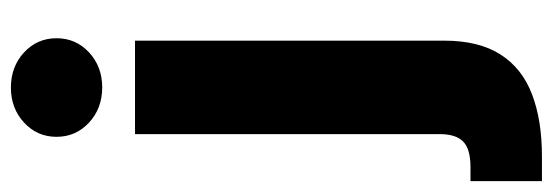

<svg xmlns="http://www.w3.org/2000/svg" viewBox="-380 -453 1005 349"><g transform="rotate(-90 122.5 -278.5)"><path d="M53.2 -535.6H223.1V26.4Q223.1 89.4 198 128.7Q172.9 168 125.7 186Q78.6 204.1 12.7 204.1H-32.2V74.2H-6.8Q26.4 74.2 39.8 60.8Q53.2 47.4 53.2 18.6ZM138.2 -595.2Q100.1 -595.2 74.2 -619.1Q48.3 -643.1 48.3 -678.2Q48.3 -713.4 74.2 -737.3Q100.1 -761.2 137.7 -761.2Q175.8 -761.2 201.7 -737.3Q227.5 -713.4 227.5 -678.2Q227.5 -643.1 201.7 -619.1Q175.8 -595.2 138.2 -595.2Z"/></g></svg>

Font: Inter 20pt ExtraBold
Style: Regular
Weight: 800
Version: Version 4.001;git-66647c0bb